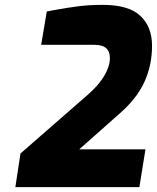

<svg xmlns="http://www.w3.org/2000/svg" viewBox="-20 -768 644 788"><path d="M64 -138 339 -378Q385 -418 408 -457Q431 -496 431 -529Q431 -557 415.5 -570.5Q400 -584 367 -584H149L172 -721Q186 -723 193 -725Q259 -737 303 -742.5Q347 -748 402 -748Q508 -748 556 -703Q604 -658 604 -580Q604 -501 573 -432.5Q542 -364 471 -302L305 -155H577L552 0H43Z"/></svg>

Font: Exo ExtraBold
Style: Italic
Weight: 800
Italic angle: -9°
Designer: Natanael Gama
Foundry: Natanael Gama
Version: Version 1.500; ttfautohint (v1.6)